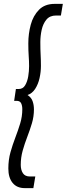

<svg xmlns="http://www.w3.org/2000/svg" viewBox="-20 -760 344 990"><path d="M23 109Q23 64 34 25Q45 -14 59 -50.5Q73 -87 84 -123Q95 -159 95 -197Q95 -215 89 -227.5Q83 -240 66 -240H53L62 -301H76Q98 -301 109.5 -320Q121 -339 125.5 -366Q130 -393 130 -419Q130 -445 128 -471.5Q126 -498 126 -536Q126 -586 138.5 -632.5Q151 -679 181 -709.5Q211 -740 262 -740H304L294 -680H269Q237 -680 219.5 -659Q202 -638 195 -606.5Q188 -575 188 -543Q188 -504 189.5 -478Q191 -452 191 -420Q191 -389 184 -357.5Q177 -326 161.5 -302Q146 -278 122 -270Q141 -258 148 -238.5Q155 -219 155 -196Q155 -159 144.5 -124Q134 -89 120.5 -54Q107 -19 97 16.5Q87 52 87 90Q87 116 98 133Q109 150 134 150H162L152 210H108Q67 210 45 183Q23 156 23 109Z"/></svg>

Font: Georama SemiCondensed
Style: Italic
Weight: 400
Width: 4
Italic angle: -9°
Designer: Jean-Baptiste Levee
Foundry: Production Type
Version: Version 1.000